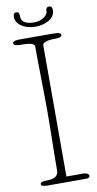

<svg xmlns="http://www.w3.org/2000/svg" viewBox="-105 -1016 535 1060"><g transform="rotate(-10 162.5 -486.0)"><path d="M269 -948C269 -969 260 -972 250 -972C239 -972 233 -964 233 -949C233 -922 194 -900 158 -900C120 -900 84 -908 84 -949C84 -965 81 -972 67 -972C57 -972 50 -965 50 -948C50 -908 98 -875 158 -875C210 -875 269 -899 269 -948ZM183 -766C183 -791 242 -791 254 -791C270 -791 291 -792 291 -806C291 -816 282 -821 240 -821H58C46 -821 21 -820 21 -806C21 -793 44 -791 58 -791C86 -791 138 -791 138 -768C138 -652 142 -517 142 -401C142 -285 138 -183 138 -74C138 -28 92 -28 65 -28C53 -28 36 -25 36 -13C36 -2 59 0 77 0H289C302 0 309 -5 309 -13C309 -24 294 -31 279 -31H183Z"/></g></svg>

Font: Life Savers
Style: Regular
Weight: 400
Designer: Pablo Impallari, Rodrigo Fuenzalida, Brenda Gallo
Foundry: Pablo Impallari, Rodrigo Fuenzalida, Brenda Gallo
Version: Version 3.000